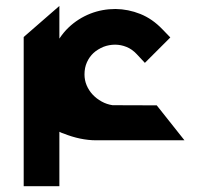

<svg xmlns="http://www.w3.org/2000/svg" viewBox="-20 -630 693 649"><path d="M293 -310.5Q306.2 -296.4 323.5 -286.9Q340.8 -277.3 360.4 -274.4L509.8 -273.9L603.5 -155.8H304.2Q278.8 -155.8 250.7 -161.6Q222.7 -167.5 196.3 -178.2Q192.4 -179.2 188.5 -180.9Q184.6 -182.6 180.7 -184.6V-0.5H60.1V-504.9L180.7 -609.9V-499.5Q187.5 -509.8 195.3 -519.3Q203.1 -528.8 211.9 -537.1Q243.7 -567.4 285.6 -584Q325.7 -599.6 370.6 -599.6Q413.6 -599.1 454.3 -582.8Q495.1 -566.4 528.8 -531.2L555.7 -503.4L469.7 -417.5L441.9 -447.3Q426.3 -463.9 407.5 -471.4Q388.7 -479 369.1 -479Q348.6 -479 329.6 -471.7Q320.3 -467.8 311.8 -462.6Q303.2 -457.5 295.9 -450.7Q282.2 -438 273.9 -419.7Q265.6 -401.4 265.6 -378.4Q265.6 -358.9 272.9 -341.6Q280.3 -324.2 293 -310.5Z"/></svg>

Font: DimaKhabar
Style: Bold
Weight: 700
Width: 6
Designer: R.Balvardi
Foundry: Dima Software Group
Version: Version 1.00;November 30, 2018;FontCreator 11.5.0.2427 64-bi